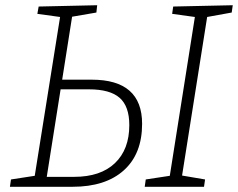

<svg xmlns="http://www.w3.org/2000/svg" viewBox="-20 -715 911 735"><path d="M331 -410Q524 -410 524 -241Q524 -126 454 -63Q384 0 258 0H18L22 -28L113 -42L210 -650L123 -662L128 -690L352 -695L349 -667L256 -651L218 -410ZM871 -695 867 -667 773 -650 677 -43 765 -28 761 0H534L538 -28L630 -42L726 -650L639 -662L643 -690ZM264 -38Q365 -38 420 -90.5Q475 -143 475 -236Q475 -308 438 -340.5Q401 -373 321 -373H212L159 -38Z"/></svg>

Font: Bitter Pro Light
Style: Italic
Weight: 300
Italic angle: -9°
Designer: Sol Matas, and Bitter project Authors
Foundry: Sol Matas
Version: Version 1.010